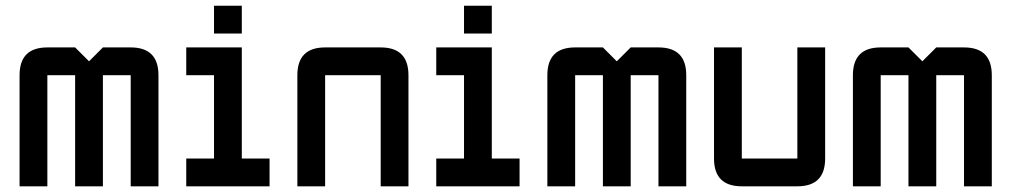

<svg xmlns="http://www.w3.org/2000/svg" viewBox="-20 -655 3556 675"><path d="M244.1 -390.6H146.5V0H48.8V-390.6Q48.8 -488.3 146.5 -488.3H244.1L293 -439.5L341.8 -488.3H439.5Q537.1 -488.3 537.1 -390.6V0H439.5V-390.6H341.8V0H244.1Z M732.4 -537.1V-634.8H830.1V-537.1ZM634.8 0V-97.7H732.4V-390.6H634.8V-488.3H830.1V-97.7H927.7V0Z M1318.4 -390.6H1123V0H1025.4V-390.6Q1025.4 -488.3 1123 -488.3H1318.4Q1416 -488.3 1416 -390.6V0H1318.4Z M1611.3 -537.1V-634.8H1709V-537.1ZM1513.7 0V-97.7H1611.3V-390.6H1513.7V-488.3H1709V-97.7H1806.6V0Z M2099.6 -390.6H2002V0H1904.3V-390.6Q1904.3 -488.3 2002 -488.3H2099.6L2148.4 -439.5L2197.3 -488.3H2294.9Q2392.6 -488.3 2392.6 -390.6V0H2294.9V-390.6H2197.3V0H2099.6Z M2783.2 -488.3H2880.9V-97.7Q2880.9 0 2783.2 0H2587.9Q2490.2 0 2490.2 -97.7V-488.3H2587.9V-97.7H2783.2Z M3173.8 -390.6H3076.2V0H2978.5V-390.6Q2978.5 -488.3 3076.2 -488.3H3173.8L3222.7 -439.5L3271.5 -488.3H3369.1Q3466.8 -488.3 3466.8 -390.6V0H3369.1V-390.6H3271.5V0H3173.8Z"/></svg>

Font: BabelStone Runic Beagnoth
Style: Regular
Weight: 400
Designer: Andrew West
Foundry: BabelStone
Version: Version 7.004;November 9, 2023